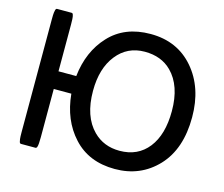

<svg xmlns="http://www.w3.org/2000/svg" viewBox="-105 -868 1210 1036"><g transform="rotate(15 500.0 -350.0)"><path d="M609.4 -626.5Q512.2 -626.5 453.1 -551.8Q393.1 -476.6 393.1 -350.6Q393.1 -207.5 467.8 -132.8Q525.9 -74.7 614.3 -74.7Q716.3 -74.7 774.4 -148.7Q832.5 -222.7 832.5 -354.5Q832.5 -496.1 758.8 -569.8Q702.1 -626.5 609.4 -626.5ZM186 -305.2V-36.1Q186 5.9 181.6 18.1Q180.7 22.5 178.7 23.9Q175.8 26.9 172.9 26.9H91.8Q85.4 26.9 83 18.1Q81.5 14.2 80.1 3.2Q78.6 -7.8 78.6 -36.1V-665Q78.6 -692.9 80.1 -703.6Q81.5 -714.4 83 -718.3Q85.4 -727.1 91.8 -727.1H172.9Q179.2 -727.1 181.6 -718.3Q184.6 -710 185.3 -694.6Q186 -679.2 186 -665V-403.8H285.2Q300.8 -544.9 384.8 -634.8Q470.2 -727.1 615.2 -727.1Q765.1 -727.1 856 -621.3Q946.8 -515.6 946.8 -350.6Q946.8 -172.9 852.5 -72.8Q758.3 26.9 615.2 26.9Q469.2 26.9 382.8 -67.9Q297.9 -160.2 284.2 -305.2Z"/></g></svg>

Font: YuPearl-Medium
Style: Medium
Weight: 500
Designer: Max Yao
Foundry: Max-Everyday
Version: Version 1.011; ttfautohint (v1.8.3)